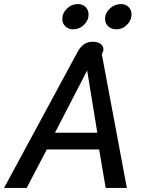

<svg xmlns="http://www.w3.org/2000/svg" viewBox="-23 -923 722 943"><path d="M358 -668Q385 -718 431 -718Q457 -718 471 -707.5Q485 -697 485 -680Q485 -671 477 -657L600 0H496L464 -189H207L108 0H-3ZM455 -271 405 -577 247 -271ZM283 -830Q283 -859 306 -881Q329 -903 359 -903Q383 -903 397.5 -888.5Q412 -874 412 -852Q412 -823 389.5 -801Q367 -779 337 -779Q313 -779 298 -793.5Q283 -808 283 -830ZM493 -831Q493 -859 516.5 -881Q540 -903 571 -903Q594 -903 608.5 -888.5Q623 -874 623 -852Q623 -823 600.5 -801Q578 -779 549 -779Q524 -779 508.5 -793.5Q493 -808 493 -831Z"/></svg>

Font: Niramit Medium
Style: Italic
Weight: 500
Italic angle: -10°
Designer: Katatrad Aksorn Co.,Ltd.
Foundry: Cadson Demak Co.,Ltd.
Version: Version 1.000; ttfautohint (v1.6)